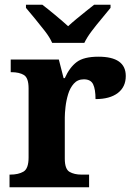

<svg xmlns="http://www.w3.org/2000/svg" viewBox="-20 -786 563 806"><path d="M20 0V-53H23Q57 -53 78.5 -65.5Q100 -78 100 -125V-415Q100 -459 80.5 -471Q61 -483 28 -483H25V-536H227L247 -458H252Q272 -503 302 -525.5Q332 -548 393 -548Q508 -548 508 -467Q508 -421 474.5 -395.5Q441 -370 381 -370Q381 -411 371 -432Q361 -453 332 -453Q306 -453 290 -435Q274 -417 266 -390.5Q258 -364 255 -337Q252 -310 252 -293V-120Q252 -76 272 -64.5Q292 -53 322 -53H354V0ZM199 -606Q189 -629 168.5 -655.5Q148 -682 126.5 -708Q105 -734 89 -753V-766H158Q179 -750 211.5 -723Q244 -696 266 -676Q281 -690 301 -706.5Q321 -723 341 -739Q361 -755 375 -766H444V-753Q429 -734 407 -708Q385 -682 365 -655.5Q345 -629 334 -606Z"/></svg>

Font: Noto Serif Yezidi
Style: Bold
Weight: 700
Designer: Dalton Maag Ltd
Foundry: Dalton Maag Ltd
Version: Version 1.001; ttfautohint (v1.8.4.7-5d5b)